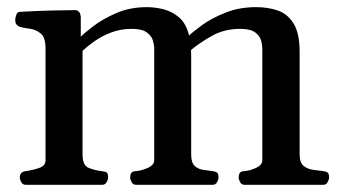

<svg xmlns="http://www.w3.org/2000/svg" viewBox="-20 -515 946 535"><path d="M51.8 0Q43.5 0 39.3 -7.3Q35.2 -14.6 35.2 -20Q35.2 -36.1 51.3 -38.1Q69.3 -40.5 88.1 -46.6Q106.9 -52.7 106.9 -68.4V-379.9Q106.9 -410.2 93.8 -421.4Q80.6 -432.6 63.5 -434.8Q46.4 -437 34.2 -440.4Q29.3 -442.9 25.9 -446.8Q22.5 -450.7 22.5 -460Q22.5 -465.8 25.4 -473.6Q28.3 -481.4 34.2 -481.9Q85.4 -484.9 127.2 -485.8Q168.9 -486.8 190.4 -486.8Q194.3 -486.8 199.2 -482.9Q204.1 -479 205.1 -467.3V-412.6Q213.9 -421.9 239.5 -441.7Q265.1 -461.4 303.5 -478.3Q341.8 -495.1 389.2 -495.1Q413.1 -495.1 437 -488.8Q460.9 -482.4 480 -465.6Q499 -448.7 506.8 -416Q518.1 -426.8 543.9 -445.6Q569.8 -464.4 608.2 -479.7Q646.5 -495.1 693.8 -495.1Q727.1 -495.1 754.4 -485.6Q781.7 -476.1 798.3 -449Q814.9 -421.9 814.9 -369.6V-84.5Q814.9 -61.5 826.4 -52.5Q837.9 -43.5 853.3 -41.7Q868.7 -40 880.9 -38.1Q889.2 -37.1 893.1 -33.9Q897 -30.8 897 -20Q897 -14.6 892.8 -7.3Q888.7 0 880.4 0H661.6Q653.3 0 649.2 -7.3Q645 -14.6 645 -20Q645 -27.8 647.9 -32.7Q650.9 -37.6 660.2 -38.1Q675.8 -39.1 693.4 -47.1Q710.9 -55.2 710.9 -68.4V-380.4Q710.9 -389.6 707.5 -402.3Q704.1 -415 690.9 -424.8Q677.7 -434.6 648.9 -434.6Q604.5 -434.6 569.1 -414.3Q533.7 -394 512.2 -375.5Q512.2 -371.6 512.5 -367.4Q512.7 -363.3 512.7 -359.4V-84.5Q512.7 -61.5 522.7 -52.5Q532.7 -43.5 546.6 -41.7Q560.5 -40 572.8 -38.1Q581.1 -37.1 585 -33.9Q588.9 -30.8 588.9 -20Q588.9 -14.6 584.7 -7.3Q580.6 0 572.3 0H359.4Q351.1 0 346.9 -7.3Q342.8 -14.6 342.8 -20Q342.8 -27.8 345.7 -32.7Q348.6 -37.6 357.9 -38.1Q373.5 -39.1 391.6 -47.1Q409.7 -55.2 409.7 -68.4V-380.4Q409.7 -389.6 406 -402.3Q402.3 -415 388.9 -424.8Q375.5 -434.6 346.7 -434.6Q316.4 -434.6 290 -424.6Q263.7 -414.6 243.7 -400.4Q223.6 -386.2 210 -373.5V-84.5Q210 -53.7 227.8 -46.9Q245.6 -40 263.7 -38.1Q273.9 -37.1 277.6 -34.2Q281.2 -31.2 281.2 -20Q281.2 -14.6 277.1 -7.3Q272.9 0 264.6 0Z"/></svg>

Font: Gelasio Medium
Style: Regular
Weight: 500
Designer: Eben Sorkin
Foundry: Eben Sorkin
Version: Version 1.008